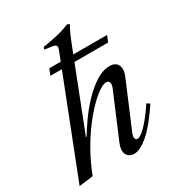

<svg xmlns="http://www.w3.org/2000/svg" viewBox="-172 -825 879 947"><g transform="rotate(-30 267.5 -351.0)"><path d="M5 10 253 -624Q259 -640 252.5 -646.5Q246 -653 227 -655L191 -660L195 -673Q240 -680 277 -688.5Q314 -697 350 -712L363 -706Q351 -686 341 -663.5Q331 -641 323 -620L153 -184H157Q176 -216 205.5 -258Q235 -300 272.5 -339Q310 -378 349.5 -403.5Q389 -429 429 -429Q462 -429 473.5 -405Q485 -381 470 -345L361 -87Q354 -68 357 -58.5Q360 -49 370 -49Q381 -49 401 -65.5Q421 -82 445 -111.5Q469 -141 494 -179L511 -168Q447 -73 400 -33Q353 7 320 7Q290 7 278 -15.5Q266 -38 282 -77L386 -323Q395 -344 391.5 -356Q388 -368 372 -368Q353 -368 317 -340Q281 -312 238.5 -262Q196 -212 155.5 -145Q115 -78 85 0ZM152 -533 166 -568H495L481 -533Z"/></g></svg>

Font: Ibarra Real Nova Medium
Style: Italic
Weight: 500
Italic angle: -22°
Designer: Jose Maria Ribagorda & Octavio Pardo
Foundry: Octavio Pardo
Version: Version 2.000